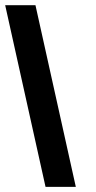

<svg xmlns="http://www.w3.org/2000/svg" viewBox="-20 -645 372 743"><path d="M273.4 78.1H156.2L0 -625H117.2Z"/></svg>

Font: Leporid
Style: Regular
Weight: 400
Designer: GGBotNet
Foundry: GGBotNet
Version: 1.00